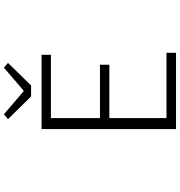

<svg xmlns="http://www.w3.org/2000/svg" viewBox="13 -986 973 1040"><g transform="rotate(-90 500.0 -466.5)"><path d="M320.3 0V-728.5H722.7V-677.7H379.9V-412.1H668.9V-361.3H379.9V-51.8H733.4V0ZM497.1 -785.2 374 -910.2 400.4 -932.6 524.4 -826.2H529.3L653.3 -932.6L678.7 -910.2L556.6 -785.2Z"/></g></svg>

Font: Gen Shin Gothic Monospace Light
Style: Regular
Weight: 300
Designer: [Source Han Sans]
Ryoko NISHIZUKA  (kana & ideographs); Paul D. Hunt (Latin, Greek & Cyrillic); Wenlong ZHANG  (bopomofo
Version: Version 1.002.20150607